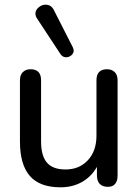

<svg xmlns="http://www.w3.org/2000/svg" viewBox="-20 -789 586 818"><path d="M65 -186V-447Q65 -470 77.5 -482Q90 -494 110 -494Q155 -494 155 -447V-187Q155 -125 180 -96Q205 -67 259 -67Q318 -67 354.5 -106.5Q391 -146 391 -211V-447Q391 -494 436 -494Q456 -494 468.5 -482Q481 -470 481 -447V-41Q481 -18 470.5 -5.5Q460 7 440 7Q417 7 405 -5.5Q393 -18 393 -41V-78Q369 -36 329 -13.5Q289 9 238 9Q149 9 107 -39.5Q65 -88 65 -186ZM131 -731Q131 -746 144.5 -757.5Q158 -769 174 -769Q198 -769 209 -747L290 -588Q294 -578 294 -574Q294 -562 284 -553.5Q274 -545 262 -545Q247 -545 238 -558L138 -710Q131 -720 131 -731Z"/></svg>

Font: SN Pro
Style: Regular
Weight: 400
Designer: Tobias Whetton
Foundry: Supernotes
Version: Version 1.003